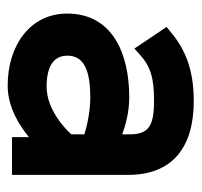

<svg xmlns="http://www.w3.org/2000/svg" viewBox="-32 -470 513 488"><g transform="rotate(90 224.0 -225.5)"><path d="M197 11C253 11 300 -20 328 -43V0H424V-295C424 -407 355 -462 236 -462C153 -462 101 -438 58 -401L48 -393L103 -311L116 -323C149 -353 178 -361 236 -361C300 -361 321 -347 321 -299V-280C300 -288 265 -298 227 -298C115 -298 14 -255 14 -140C14 -47 94 11 197 11ZM227 -199C264 -199 302 -190 321 -184V-151C309 -137 259 -88 200 -88C149 -88 121 -105 121 -141C121 -185 163 -199 227 -199Z"/></g></svg>

Font: Charger Pro
Style: Blk
Weight: 900
Designer: Jasper
Foundry: Cannot Into Space Fonts
Version: Version 1.09